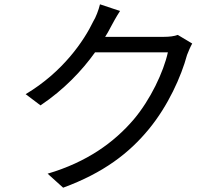

<svg xmlns="http://www.w3.org/2000/svg" viewBox="-20 -827 1040 891"><path d="M805 -665C789 -659 767 -656 740 -656H468C477 -670 485 -684 492 -698C502 -717 520 -750 537 -776L444 -807C438 -781 424 -745 413 -728C370 -638 272 -493 99 -390L168 -338C277 -411 361 -500 421 -584H759C739 -493 678 -364 600 -272C509 -166 384 -75 201 -21L273 44C461 -25 580 -117 671 -228C760 -336 821 -472 848 -572C854 -588 864 -611 872 -625Z"/></svg>

Font: Source Han Sans KR Regular
Style: Regular
Weight: 400
Designer: Ryoko NISHIZUKA (kana & ideographs); Paul D. Hunt (Latin, Greek & Cyrillic); Wenlong ZHANG (bopomofo); Sandoll Communica
Foundry: Adobe Systems Incorporated
Version: Version 1.004;PS 1.004;hotconv 1.0.82;makeotf.lib2.5.63406